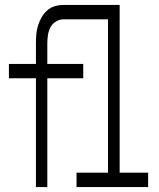

<svg xmlns="http://www.w3.org/2000/svg" viewBox="-20 -755 640 775"><path d="M125 0V-439H16V-497H125V-580Q125 -598 126.5 -616Q128 -634 133.5 -651.5Q139 -669 147.5 -684.5Q156 -700 170 -712.5Q184 -725 201 -730Q218 -735 236 -735H463V-58H578V0H289V-58H416V-677H236Q220 -677 205.5 -668Q191 -659 183.5 -644.5Q176 -630 173.5 -613.5Q171 -597 171 -580V-497H316V-439H171V0Z"/></svg>

Font: Iosevka Curly Light Extended
Style: Regular
Weight: 300
Width: 7
Monospace: yes
Designer: Belleve Invis
Foundry: Belleve Invis
Version: Version 11.1.0; ttfautohint (v1.8.3)